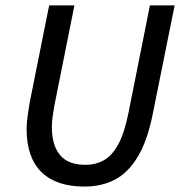

<svg xmlns="http://www.w3.org/2000/svg" viewBox="-20 -675 663 707"><path d="M291 12Q187 12 132.5 -41.5Q78 -95 78 -200Q78 -222 81.5 -246.5Q85 -271 89 -296L161 -655H254L180 -285Q176 -263 173.5 -244Q171 -225 171 -207Q171 -140 201 -104Q231 -68 295 -68Q332 -68 362.5 -85Q393 -102 415.5 -143.5Q438 -185 453 -259L532 -655H623L543 -258Q523 -157 487.5 -98Q452 -39 403 -13.5Q354 12 291 12Z"/></svg>

Font: Source Sans 3 Medium
Style: Italic
Weight: 500
Italic angle: -11°
Designer: Paul D. Hunt
Foundry: Adobe
Version: Version 3.052;hotconv 1.1.0;makeotfexe 2.6.0